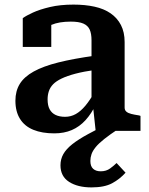

<svg xmlns="http://www.w3.org/2000/svg" viewBox="-20 -569 650 835"><path d="M243 150Q243 123 255.5 101Q268 79 294.5 58Q321 37 363.5 14Q406 -9 466 -39L496 -9Q458 16 433.5 35.5Q409 55 396 71Q383 87 378 101.5Q373 116 373 131Q373 154 385 165Q397 176 418 176Q442 176 459 163.5Q476 151 487 140L526 182Q501 210 467.5 228Q434 246 378 246Q318 246 280.5 222Q243 198 243 150ZM591 0H396L384 -112L378 -113V-394Q378 -423 370 -440.5Q362 -458 342.5 -466.5Q323 -475 288 -475Q237 -475 204 -461Q171 -447 157 -431Q152 -437 153 -445.5Q154 -454 160 -461.5Q166 -469 177 -474.5Q188 -480 203 -481V-365H79V-490Q94 -501 123.5 -514.5Q153 -528 197.5 -538.5Q242 -549 300 -549Q350 -549 391 -540Q432 -531 461 -511Q490 -491 506 -460Q522 -429 522 -386V-101Q522 -90 529.5 -83.5Q537 -77 551 -73.5Q565 -70 585 -67L591 -65ZM47 -131Q47 -173 66 -204Q85 -235 126.5 -258Q168 -281 234 -297.5Q300 -314 394 -327V-265Q344 -258 308 -248.5Q272 -239 248 -227.5Q224 -216 211 -202.5Q198 -189 192.5 -172.5Q187 -156 187 -137Q187 -110 196 -93.5Q205 -77 222 -69Q239 -61 263 -61Q288 -61 309.5 -73Q331 -85 351.5 -109.5Q372 -134 393 -172L398 -117Q378 -75 352 -46.5Q326 -18 292.5 -3.5Q259 11 216 11Q163 11 125 -4.5Q87 -20 67 -52Q47 -84 47 -131Z"/></svg>

Font: Roboto Serif 20pt SemiBold
Style: Regular
Weight: 600
Version: Version 1.008